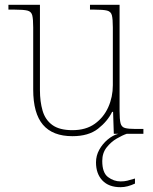

<svg xmlns="http://www.w3.org/2000/svg" viewBox="-20 -556 637 798"><path d="M281 10Q199 10 158.5 -37.5Q118 -85 118 -184V-442Q118 -477 114 -492.5Q110 -508 94 -512Q78 -516 41 -516H15V-536H146V-181Q146 -134 157 -96Q168 -58 197.5 -36.5Q227 -15 281 -15Q337 -15 374 -41.5Q411 -68 430 -110.5Q449 -153 449 -202V-442Q449 -477 445 -492.5Q441 -508 425 -512Q409 -516 372 -516H354V-536H477V-94Q477 -60 481 -44Q485 -28 499.5 -24Q514 -20 544 -20H576V0H453L450 -91H446Q427 -52 387.5 -21Q348 10 281 10ZM481 222Q432 222 405.5 194Q379 166 379 119Q379 91 392.5 66.5Q406 42 427.5 24Q449 6 472 0H507Q489 6 465 20Q441 34 423 57Q405 80 405 113Q405 162 429 180Q453 198 481 198Q497 198 509 195Q521 192 541 186V207Q526 214 511 218Q496 222 481 222Z"/></svg>

Font: Noto Serif Myanmar Thin
Style: Regular
Weight: 100
Designer: Ben Mitchell and the Monotype Design Team
Foundry: Monotype Imaging Inc.
Version: Version 2.106; ttfautohint (v1.8.4.7-5d5b)